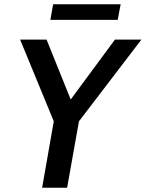

<svg xmlns="http://www.w3.org/2000/svg" viewBox="-20 -887 688 907"><path d="M234 -314 75 -700H200L314 -417L523 -700H648L353 -314L297 0H179ZM231 -867H550L536 -793H218Z"/></svg>

Font: Cabin SemiBold
Style: Italic
Weight: 600
Italic angle: -7°
Designer: Pablo Impallari
Foundry: Pablo Impallari. http://www.impallari.com Igino Marini. http://www.ikern.com
Version: Version 2.200